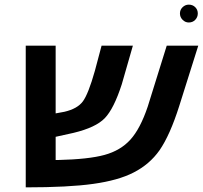

<svg xmlns="http://www.w3.org/2000/svg" viewBox="-20 -803 875 828"><path d="M389 -497 418 -606H553L505 -439Q471 -334 432 -293.5Q393 -253 297 -230L220 -213V-113H231Q362 -116 431 -135Q500 -154 542.5 -201Q585 -248 617 -343L699 -606H835L753 -346Q713 -220 668 -155Q625 -94 556 -59Q490 -25 382 -10Q276 5 91 5V-606H220V-314L258 -321Q314 -334 337.5 -366Q361 -398 389 -497ZM794 -783Q811 -783 822 -772Q833 -761 833 -745Q833 -729 822 -717.5Q811 -706 794 -706Q779 -706 767.5 -717.5Q756 -729 756 -745Q756 -761 767.5 -772Q779 -783 794 -783Z"/></svg>

Font: Libra Sans
Style: Bold Italic
Weight: 700
Italic angle: -12°
Foundry: Context Ltd
Version: Version 1.002